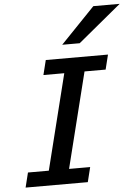

<svg xmlns="http://www.w3.org/2000/svg" viewBox="-63 -1027 777 1075"><g transform="rotate(-5 325.5 -489.5)"><path d="M561 -701.7 540.5 -619.1H421.9L288.1 -83H406.7L386.2 0H36.6L57.1 -83H174.3L308.1 -619.1H190.9L211.4 -701.7ZM650.9 -979 408.7 -778.8H310.5L502.9 -979Z"/></g></svg>

Font: Lesson One Medium
Style: Italic
Weight: 500
Italic angle: -14°
Designer: But Ko, Victor Gaultney, Annie Olsen, Julie Remington, Don Collingsworth, Eric Hays, Becca Hirsbrunner
Version: Version 1.100